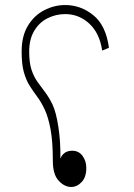

<svg xmlns="http://www.w3.org/2000/svg" viewBox="-20 -704 533 763"><path d="M263 39Q236 39 213 14Q190 -11 190 -64Q190 -141 181 -189.5Q172 -238 158 -268Q144 -298 128 -319.5Q112 -341 98 -363Q84 -385 75 -416.5Q66 -448 66 -499Q66 -561 91 -602Q116 -643 156 -663.5Q196 -684 239 -684Q301 -684 351 -643.5Q401 -603 413 -514L386 -503Q376 -572 335 -610Q294 -648 239 -648Q202 -648 169 -631.5Q136 -615 116 -581.5Q96 -548 96 -499Q96 -455 105 -427.5Q114 -400 128.5 -379.5Q143 -359 159 -338Q175 -317 189 -288Q203 -258 212 -199.5Q221 -141 220 -74Q233 -105 267 -105Q293 -105 308 -84.5Q323 -64 323 -37Q323 0 304.5 19.5Q286 39 263 39Z"/></svg>

Font: Noto Sans Arabic Cond ExtLt
Style: Regular
Weight: 200
Width: 3
Designer: Monotype Design Team, Nadine Chahine, Nizar Qandah and Khaled Hosny
Foundry: Monotype Imaging Inc.
Version: Version 2.012; ttfautohint (v1.8.4.7-5d5b)